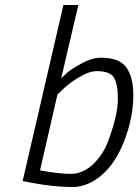

<svg xmlns="http://www.w3.org/2000/svg" viewBox="-20 -742 556 772"><path d="M386 -510C362 -510 336 -502.3 308 -487C280 -471.7 260.8 -459.3 250.5 -450C240.2 -440.7 232 -433 226 -427L295 -722H235L71 -14L102 -8C164 4 220.7 10 272 10C300.7 10 329.7 1.3 359 -16C410.3 -47.3 450.7 -100.7 480 -176C504 -239.3 516 -300.3 516 -359C516 -407.7 506.7 -445 488 -471C469.3 -497 435.3 -510 386 -510ZM141 -57 211 -362 236 -386C252 -401.3 273.2 -416.8 299.5 -432.5C325.8 -448.2 349 -456 369 -456C403.7 -456 426.5 -447.7 437.5 -431C448.5 -414.3 454 -385 454 -343C454 -301 440.7 -244 414 -172C400 -136 379.7 -105.5 353 -80.5C326.3 -55.5 296.8 -43 264.5 -43C232.2 -43 191 -47.7 141 -57Z"/></svg>

Font: Titillium Web
Style: Light Italic
Weight: 300
Italic angle: -13°
Version: Version 1.001;PS 57.000;hotconv 1.0.70;makeotf.lib2.5.55311